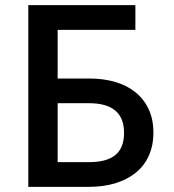

<svg xmlns="http://www.w3.org/2000/svg" viewBox="-20 -725 675 746"><path d="M90 -705H506V-609H204V-420H326Q382 -420 428 -406.5Q474 -393 507 -366Q540 -339 558 -300Q576 -261 576 -210Q576 -159 558 -119.5Q540 -80 507 -53.5Q474 -27 428 -13Q382 1 326 1H90ZM326 -95Q394 -95 428 -122.5Q462 -150 462 -209Q462 -324 326 -324H204V-95Z"/></svg>

Font: Poppins Cyr Med
Style: Regular
Weight: 500
Designer: Ninad Kale (Devanagari), Jonny Pinhorn (Latin)
Foundry: Indian Type Foundry
Version: 4.004